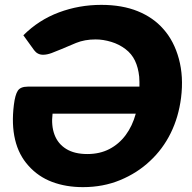

<svg xmlns="http://www.w3.org/2000/svg" viewBox="-20 -760 790 789"><path d="M321 9Q251 9 194 -12.5Q137 -34 97 -79Q57 -123 42 -186Q27 -249 37 -329Q42 -370 53 -387Q64 -404 94 -404H553Q553 -412 553 -423.5Q553 -435 552 -445Q548 -483 534.5 -511Q521 -539 496 -558Q470 -578 437 -588Q404 -598 373 -598Q328 -598 292.5 -583.5Q257 -569 232 -558Q211 -549 192 -542Q173 -535 157 -535Q134 -535 120 -554L76 -615Q139 -678 222 -709Q305 -740 396 -740Q482 -740 546 -714Q610 -688 651 -641Q695 -592 715 -518.5Q735 -445 724 -358Q714 -279 681.5 -213Q649 -147 596 -98Q544 -49 474 -20Q404 9 321 9ZM339 -127Q390 -127 429.5 -147.5Q469 -168 496.5 -205Q524 -242 538 -293H196Q190 -244 204 -206.5Q218 -169 252 -148Q286 -127 339 -127Z"/></svg>

Font: Aleo Black
Style: Italic
Weight: 900
Italic angle: -7°
Designer: Alessio Laiso
Foundry: Alessio Laiso
Version: Version 2.001;gftools[0.9.29]